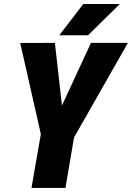

<svg xmlns="http://www.w3.org/2000/svg" viewBox="-20 -921 647 941"><path d="M249 -710.9 283.7 -403.8 425.8 -710.9H606.9L342.8 -247.1L300.8 0H134.3L180.2 -263.7L79.1 -710.4ZM270.5 -748 388.2 -901.4H567.4L411.1 -748Z"/></svg>

Font: Roboto Condensed Black
Style: Italic
Weight: 900
Italic angle: -12°
Designer: Christian Robertson
Foundry: Google
Version: Version 3.008; 2023